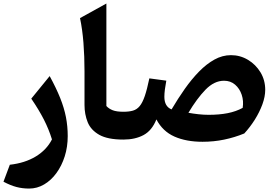

<svg xmlns="http://www.w3.org/2000/svg" viewBox="-20 -804 1593 1106"><path d="M370.1 -20Q370.1 42 352.8 96.7Q335.4 151.4 304.9 193.1Q274.4 234.9 234.1 258.5Q193.8 282.2 147.9 282.2Q109.4 282.2 75 273.2Q40.5 264.2 0 242.7L36.6 145Q123.5 135.3 186 97.4Q248.5 59.6 279.3 -1Q261.2 -59.6 232.7 -115.5Q204.1 -171.4 160.2 -235.8L266.1 -365.7Q303.7 -296.9 326.7 -239.5Q349.6 -182.1 359.9 -129.2Q370.1 -76.2 370.1 -20Z M592.8 -783.7V-193.4Q606.9 -177.7 629.4 -168.9Q651.9 -160.2 690.4 -160.2H690.9V0H690.4Q600.6 0 552 -27.3Q503.4 -54.7 485.1 -100.1Q466.8 -145.5 466.8 -199.7V-393.1Q466.8 -479 460.7 -557.4Q454.6 -635.7 440.9 -699.7Z M1310.5 -486.3Q1363.3 -486.3 1408.2 -459.5Q1453.1 -432.6 1480.5 -387.5Q1507.8 -342.3 1507.8 -286.6Q1507.8 -247.6 1491.5 -202.9Q1475.1 -158.2 1447.8 -114.7Q1420.4 -71.3 1387.2 -35.2Q1331.1 -12.2 1271.2 0.2Q1211.4 12.7 1146.5 12.7Q1052.7 12.7 984.9 -17.3Q917 -47.4 880.9 -116.2Q855.5 -52.2 807.1 -26.1Q758.8 0 690.9 0Q681.2 0 676.3 -7.8Q671.4 -15.6 671.4 -36.6V-123.5Q671.4 -144.5 676.3 -152.3Q681.2 -160.2 690.9 -160.2Q723.1 -160.2 745.8 -166.7Q768.6 -173.3 784.7 -192.9Q800.8 -212.4 814 -250.7Q827.1 -289.1 840.3 -352.5L938 -339.4Q933.1 -313.5 929.9 -289.3Q926.8 -265.1 926.8 -246.6Q926.8 -190.4 968.3 -173.8Q1004.9 -235.8 1044.4 -292Q1084 -348.1 1126.7 -391.8Q1169.4 -435.5 1215.3 -460.9Q1261.2 -486.3 1310.5 -486.3ZM1270.5 -338.9Q1213.9 -338.9 1163.8 -287.4Q1113.8 -235.8 1065.4 -154.3Q1092.3 -149.4 1122.8 -146Q1153.3 -142.6 1181.6 -142.6Q1243.2 -142.6 1291.3 -152.1Q1339.4 -161.6 1377.9 -182.6Q1384.3 -222.2 1372.3 -258.1Q1360.4 -293.9 1334.2 -316.4Q1308.1 -338.9 1270.5 -338.9Z"/></svg>

Font: Pinar-DS3-FD Bold
Style: Regular
Weight: 700
Designer: Amin Abedi
Version: Version 3.000